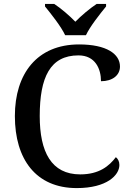

<svg xmlns="http://www.w3.org/2000/svg" viewBox="-20 -951 669 981"><path d="M313 -771H419C440 -816 491 -880 522 -918V-931H474C439 -908 395 -871 365 -840C335 -871 292 -908 257 -931H210V-918C241 -880 292 -816 313 -771ZM372 10C526 10 590 -56 590 -108C590 -127 582 -140 572 -148C538 -103 487 -60 390 -60C242 -60 183 -175 183 -358C183 -556 236 -668 381 -668C467 -668 496 -599 496 -536C554 -536 593 -566 593 -611C593 -675 525 -724 384 -724C169 -724 56 -574 56 -358C56 -137 164 10 372 10Z"/></svg>

Font: Noto Serif Tamil Medium
Style: Italic
Weight: 500
Italic angle: -12°
Designer: Indian Type Foundry, Tom Grace, and the Monotype Design Team
Foundry: Monotype Imaging Inc.
Version: Version 2.003